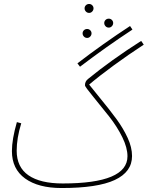

<svg xmlns="http://www.w3.org/2000/svg" viewBox="-20 -926 744 967"><path d="M406 -884Q406 -893 412.5 -899.5Q419 -906 429 -906Q438 -906 444.5 -899.5Q451 -893 451 -884Q451 -875 444.5 -868Q438 -861 429 -861Q419 -861 412.5 -868Q406 -875 406 -884ZM505 -810Q505 -819 511.5 -825.5Q518 -832 528 -832Q537 -832 543.5 -825.5Q550 -819 550 -810Q550 -801 543.5 -794Q537 -787 528 -787Q518 -787 511.5 -794Q505 -801 505 -810ZM383 -590 370 -607Q499 -706 635 -795L647 -777Q513 -689 383 -590ZM396 -758Q396 -767 402.5 -773.5Q409 -780 419 -780Q428 -780 434.5 -773.5Q441 -767 441 -758Q441 -749 434.5 -742Q428 -735 419 -735Q409 -735 402.5 -742Q396 -749 396 -758ZM429 -500 475 -443Q535 -370 568 -324.5Q601 -279 623 -231.5Q645 -184 645 -140Q645 -60 558 -19.5Q471 21 290 21Q173 21 106.5 -27Q40 -75 40 -165Q40 -224 65 -311L87 -305Q64 -230 64 -167Q64 -84 123.5 -43Q183 -2 296 -2Q622 -2 622 -139Q622 -182 596 -235Q570 -288 530 -339L451 -437Q430 -463 419 -477.5Q408 -492 408 -497Q408 -516 423 -528Q539 -623 691 -720L704 -701Q627 -651 552 -596Q477 -541 429 -500Z"/></svg>

Font: Noto Sans Arabic CondThin
Style: Regular
Weight: 250
Width: 3
Designer: Nadine Chahine
Foundry: Monotype Imaging Inc.
Version: Version 1.001